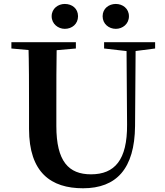

<svg xmlns="http://www.w3.org/2000/svg" viewBox="-20 -960 858 998"><path d="M316.7 -810.1C354.4 -810.1 385.6 -835.4 385.6 -875.5C385.6 -916 354.4 -939.5 316.7 -939.5C282.5 -939.5 248.5 -916 248.5 -875.5C248.5 -835.4 282.5 -810.1 316.7 -810.1ZM582 -810.1C617.2 -810.1 650.2 -835.4 650.2 -875.5C650.2 -916 617.2 -939.5 582 -939.5C546.1 -939.5 513.4 -916 513.4 -875.5C513.4 -835.4 546.1 -810.1 582 -810.1ZM411.6 18.6C585.3 18.6 679.8 -83.2 682 -304.3L685.2 -740.5H637.5L640.5 -312.5C641.9 -128 575.7 -53.9 453 -53.9C336.9 -53.9 272.9 -120.9 272.9 -305V-400.9C272.9 -515.1 272.9 -628.3 274.9 -740.5H127.5C130.9 -627.3 130.9 -513.1 130.9 -400.9V-290C130.9 -62.6 245.3 18.6 411.6 18.6ZM39.2 -707.9 191.8 -694.2H218.8L374.4 -707.9V-740.5H39.2ZM521.1 -707.9 646.5 -693.5H674.7L786.3 -707.9V-740.5H521.1Z"/></svg>

Font: Source Han Serif CN VF
Style: Regular
Weight: 250
Designer: Ryoko NISHIZUKA 西塚涼子 (kana & ideographs); Frank Grießhammer (Latin, Greek & Cyrillic); Wenlong ZHANG 张文龙 (bopomofo); San
Foundry: Adobe
Version: Version 2.002;hotconv 1.1.0;makeotfexe 2.6.0